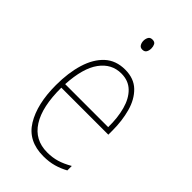

<svg xmlns="http://www.w3.org/2000/svg" viewBox="-224 -797 881 881"><g transform="rotate(45 216.5 -356.5)"><path d="M226 -537Q283 -537 317.5 -503.5Q352 -470 367 -415.5Q382 -361 382 -298V-271H77Q76 -147 118 -81Q160 -15 241 -15Q275 -15 303.5 -23.5Q332 -32 365 -51V-22Q338 -7 308 1.5Q278 10 241 10Q142 10 96.5 -64.5Q51 -139 51 -262Q51 -342 70 -404Q89 -466 127.5 -501.5Q166 -537 226 -537ZM226 -512Q163 -512 123.5 -458Q84 -404 78 -295H357Q358 -356 344.5 -405.5Q331 -455 301.5 -483.5Q272 -512 226 -512ZM217 -723Q232 -723 237 -713Q242 -703 242 -691Q242 -676 236 -666.5Q230 -657 216 -657Q203 -657 197 -667Q191 -677 191 -690Q191 -702 196.5 -712.5Q202 -723 217 -723Z"/></g></svg>

Font: Noto Sans Bengali Condensed Thin
Style: Regular
Weight: 100
Width: 3
Designer: Joana Ranito - Universal Thirst; Jelle Bosma - Monotype Design Team
Foundry: Universal Thirst ehf.
Version: Version 3.000; ttfautohint (v1.8.4.7-5d5b)